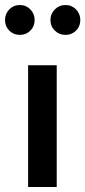

<svg xmlns="http://www.w3.org/2000/svg" viewBox="-45 -745 340 765"><path d="M216 -725Q241 -725 258 -707.5Q275 -690 275 -665Q275 -640 258 -623Q241 -606 216 -606Q191 -606 173.5 -623Q156 -640 156 -665Q156 -690 173.5 -707.5Q191 -725 216 -725ZM34 -725Q59 -725 76 -707.5Q93 -690 93 -665Q93 -640 76 -623Q59 -606 34 -606Q9 -606 -8 -623Q-25 -640 -25 -665Q-25 -690 -8 -707.5Q9 -725 34 -725ZM67 0V-485H181V0Z"/></svg>

Font: Palanquin SemiBold
Style: Regular
Weight: 600
Designer: Pria Ravichandran
Version: Version 1.0.4